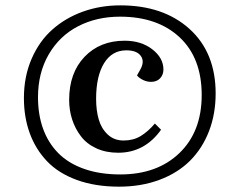

<svg xmlns="http://www.w3.org/2000/svg" viewBox="-20 -681 882 713"><path d="M421.9 12.2Q333.5 12.2 264.9 -12.9Q196.3 -38.1 154.1 -82.8Q111.8 -127.4 90.3 -186.8Q68.8 -246.1 68.8 -316.9Q68.8 -396.5 97.2 -462.2Q125.5 -527.8 174.1 -571Q222.7 -614.3 287.6 -637.7Q352.5 -661.1 426.8 -661.1Q586.9 -661.1 683.8 -573.5Q780.8 -485.8 780.8 -334Q780.8 -257.8 756.1 -193.8Q731.4 -129.9 685.8 -84.2Q640.1 -38.6 572.3 -13.2Q504.4 12.2 421.9 12.2ZM426.8 -33.2Q564 -33.2 646.5 -112.8Q729 -192.4 729 -328.1Q729 -465.8 647 -542.5Q564.9 -619.1 425.8 -619.1Q338.9 -619.1 270 -583.5Q201.2 -547.9 161.1 -479.2Q121.1 -410.6 121.1 -319.8Q121.1 -255.4 139.9 -203.1Q158.7 -150.9 196 -112.8Q233.4 -74.7 292 -54Q350.6 -33.2 426.8 -33.2ZM418.9 -113.8Q373.5 -113.8 337.9 -130.1Q302.2 -146.5 280.8 -174.6Q259.3 -202.6 248 -237.1Q236.8 -271.5 236.8 -310.1Q236.8 -410.2 293.9 -470Q351.1 -529.8 442.9 -529.8Q504.4 -529.8 545.7 -497.8Q586.9 -465.8 586.9 -422.9Q586.9 -403.3 574.5 -390.1Q562 -377 541 -377Q525.9 -377 511.2 -384Q496.6 -391.1 488.8 -400.9L500 -420.9Q518.1 -451.7 503.2 -472.9Q488.3 -494.1 449.2 -494.1Q396 -494.1 366.5 -446.3Q336.9 -398.4 336.9 -314Q336.9 -271 346.7 -237.3Q356.4 -203.6 380.1 -181.4Q403.8 -159.2 439 -159.2Q474.6 -159.2 502 -175.5Q529.3 -191.9 555.2 -222.2L578.1 -199.2Q517.1 -113.8 418.9 -113.8Z"/></svg>

Font: Literata SemiBold
Style: Italic
Weight: 650
Italic angle: -2.39999°
Designer: Latin by Veronika Burian and Jose Scaglione. Greek by Irene Vlachou. Cyrillic by Vera Evstafieva
Foundry: TypeTogether
Version: Version 3.021